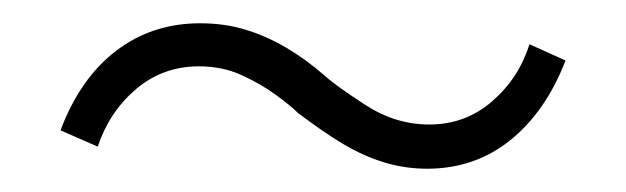

<svg xmlns="http://www.w3.org/2000/svg" viewBox="-20 -368 538 165"><path d="M347 -223Q328 -223 310 -228.5Q292 -234 274.5 -244.5Q257 -255 236 -271Q230 -277 217 -286.5Q204 -296 187.5 -303.5Q171 -311 151 -311Q120 -311 97 -291.5Q74 -272 64 -242L32 -256Q49 -301 80 -324.5Q111 -348 152 -348Q173 -348 191 -342.5Q209 -337 226 -327Q243 -317 259 -303Q269 -294 294.5 -277.5Q320 -261 349 -261Q380 -261 403 -281Q426 -301 435 -330L466 -316Q449 -272 418.5 -247.5Q388 -223 347 -223Z"/></svg>

Font: Nunito Sans 10pt Condensed ExtraLight
Style: Regular
Weight: 250
Width: 3
Designer: Vernon Adams
Foundry: Vernon Adams
Version: Version 3.101;gftools[0.9.27]